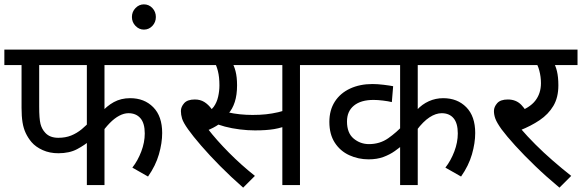

<svg xmlns="http://www.w3.org/2000/svg" viewBox="-20 -850 2673 882"><path d="M460 -551V-313L442 -330Q470 -363 503 -381Q536 -399 578 -399Q643 -399 684 -357.5Q725 -316 725 -239Q725 -193 710 -141Q695 -89 660 -39L588 -80Q613 -112 629 -154Q645 -196 645 -237Q645 -284 625 -307Q605 -330 570 -330Q550 -330 528 -318.5Q506 -307 484 -284.5Q462 -262 440 -230L460 -293V0H379V-229L395 -206Q370 -184 334.5 -165Q299 -146 248 -146Q208 -146 176 -160.5Q144 -175 125 -197Q109 -216 98.5 -238Q88 -260 83.5 -288Q79 -316 79 -354V-551H0V-622H786V-551ZM160 -551V-360Q160 -305 166 -281Q172 -257 188 -240Q199 -228 214 -222.5Q229 -217 248 -217Q281 -217 307 -227.5Q333 -238 355.5 -256.5Q378 -275 397 -297L379 -243V-551Z M586 -772Q586 -796 602.5 -813Q619 -830 641 -830Q664 -830 680 -813Q696 -796 696 -772Q696 -748 680 -731Q664 -714 641 -714Q619 -714 602.5 -731Q586 -748 586 -772Z M1016 -551 1044 -566Q1055 -550 1062 -523Q1069 -496 1069 -458Q1069 -414 1058.5 -381.5Q1048 -349 1029 -328L1028 -319Q1010 -296 985.5 -279Q961 -262 930 -250L934 -259Q975 -206 1031.5 -149Q1088 -92 1151 -42L1097 12Q1041 -37 991.5 -87Q942 -137 904 -181Q866 -225 844 -256Q822 -287 816.5 -305Q811 -323 811 -340Q811 -359 826 -376Q841 -393 875 -393Q900 -393 918.5 -381.5Q937 -370 952 -349.5Q967 -329 980 -300L919 -331Q947 -339 961.5 -359Q976 -379 982 -405.5Q988 -432 988 -458Q988 -496 981 -523.5Q974 -551 965 -564L1008 -551H771V-622H1188V-551ZM1358 -551V0H1277V-551H1167V-622H1462V-551ZM1140 -322Q1174 -322 1202 -325Q1230 -328 1258 -334.5Q1286 -341 1318 -353V-280Q1275 -263 1239.5 -257Q1204 -251 1151 -251Q1118 -251 1081.5 -255.5Q1045 -260 1013 -268.5Q981 -277 961 -287L981 -347Q1001 -340 1027 -334Q1053 -328 1082 -325Q1111 -322 1140 -322Z M2224 -551H1899V-336L1895 -345Q1919 -371 1950 -385Q1981 -399 2016 -399Q2081 -399 2122 -357.5Q2163 -316 2163 -239Q2163 -193 2148 -141Q2133 -89 2098 -39L2026 -80Q2051 -112 2067 -154Q2083 -196 2083 -237Q2083 -284 2063.5 -307Q2044 -330 2009 -330Q1982 -330 1953 -311Q1924 -292 1894 -252L1899 -277V0H1818V-210L1832 -186Q1816 -172 1793.5 -156Q1771 -140 1741.5 -129Q1712 -118 1673 -118Q1626 -118 1584.5 -137Q1543 -156 1518 -194.5Q1493 -233 1493 -290Q1493 -344 1518 -383Q1543 -422 1588 -443Q1633 -464 1691 -464Q1714 -464 1742.5 -460.5Q1771 -457 1786 -454L1780 -381Q1764 -385 1739.5 -388Q1715 -391 1696 -391Q1638 -391 1606 -365Q1574 -339 1574 -292Q1574 -239 1604.5 -213.5Q1635 -188 1675 -188Q1725 -188 1763.5 -215Q1802 -242 1835 -278L1818 -224V-551H1447V-622H2224Z M2493 -551 2521 -566Q2532 -550 2538.5 -523Q2545 -496 2545 -458Q2545 -402 2522 -363.5Q2499 -325 2459 -298Q2419 -271 2368 -251L2372 -259Q2402 -224 2439.5 -186.5Q2477 -149 2519 -112.5Q2561 -76 2604 -42L2550 12Q2491 -37 2439 -87Q2387 -137 2347 -181Q2307 -225 2284 -256Q2262 -287 2255.5 -305Q2249 -323 2249 -340Q2249 -359 2264 -376Q2279 -393 2313 -393Q2351 -393 2375 -368Q2399 -343 2418 -300L2356 -335Q2413 -354 2439 -387.5Q2465 -421 2465 -468Q2465 -497 2457.5 -525.5Q2450 -554 2439 -565L2484 -551H2209V-622H2633V-551Z"/></svg>

Font: Noto Sans Ambassadori
Style: Regular
Weight: 400
Designer: Monotype Design Team
Foundry: Monotype Imaging Inc.
Version: Version 2.013